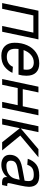

<svg xmlns="http://www.w3.org/2000/svg" viewBox="1086 -1668 594 2805"><g transform="rotate(90 1382.5 -265.0)"><path d="M24 0 136 -530H555L443 0H359L456 -456H205L108 0Z M793 12Q703 12 653.5 -39.5Q604 -91 604 -182Q604 -283 640.5 -364.5Q677 -446 745 -494Q813 -542 907 -542Q993 -542 1039.5 -494.5Q1086 -447 1086 -354Q1086 -295 1070 -239H695Q692 -217 692 -194Q692 -127 721.5 -97.5Q751 -68 810 -68Q862 -68 900 -91.5Q938 -115 955 -157L1044 -150Q1011 -79 951 -33.5Q891 12 793 12ZM892 -462Q829 -462 781.5 -421Q734 -380 711 -313H994Q996 -322 997 -333Q998 -344 998 -361Q998 -411 970 -436.5Q942 -462 892 -462Z M1134 0 1246 -530H1330L1282 -301H1532L1580 -530H1664L1552 0H1468L1516 -227H1266L1218 0Z M1712 0 1824 -530H1910L1856 -272L2159 -530H2277L1960 -265L2177 0H2057L1853 -258L1798 0Z M2566 -58Q2566 -67 2567 -76Q2540 -37 2492.5 -12.5Q2445 12 2387 12Q2322 12 2281.5 -20Q2241 -52 2241 -112Q2241 -181 2283 -227Q2325 -273 2427 -292L2619 -328Q2622 -344 2623.5 -359Q2625 -374 2625 -384Q2625 -424 2604.5 -443Q2584 -462 2531 -462Q2471 -462 2437.5 -440Q2404 -418 2387 -367L2299 -374Q2326 -454 2382 -498Q2438 -542 2545 -542Q2632 -542 2670.5 -503Q2709 -464 2709 -392Q2709 -370 2703.5 -336Q2698 -302 2690 -263.5Q2682 -225 2673.5 -189Q2665 -153 2659.5 -127Q2654 -101 2654 -93Q2654 -74 2677 -74H2698L2683 0Q2669 2 2649 2Q2608 2 2587 -12Q2566 -26 2566 -58ZM2327 -126Q2327 -95 2344.5 -78.5Q2362 -62 2401 -62Q2479 -62 2529.5 -99.5Q2580 -137 2593 -200Q2595 -210 2598.5 -224.5Q2602 -239 2605 -255L2435 -224Q2377 -214 2352 -191.5Q2327 -169 2327 -126Z"/></g></svg>

Font: Geist Regular
Style: Italic
Weight: 400
Italic angle: -12°
Designer: Basement.studio, Andrés Briganti, Mateo Zaragoza
Foundry: Basement.studio, Vercel, Andrés Briganti, Guido Ferreyra, Mateo Zaragoza
Version: Version 1.500; ttfautohint (v1.8.4.7-5d5b)